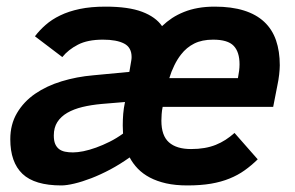

<svg xmlns="http://www.w3.org/2000/svg" viewBox="-20 -547 895 582"><path d="M473.1 -223.1Q470.7 -211.9 470 -200.9Q469.2 -189.9 469.2 -181.2Q469.2 -135.7 492.2 -115.5Q515.1 -95.2 559.1 -95.2Q581.1 -95.2 599.6 -98.4Q618.2 -101.6 634 -107.9Q649.9 -114.3 663.8 -123.3Q677.7 -132.3 690.9 -144L761.2 -64Q742.2 -45.4 721.7 -30.8Q701.2 -16.1 676 -5.9Q650.9 4.4 619.6 9.8Q588.4 15.1 547.9 15.1Q511.7 15.1 483.6 8.8Q455.6 2.4 434.3 -8.8Q413.1 -20 397.9 -35.6Q382.8 -51.3 373 -69.8Q344.2 -49.3 314.5 -33.4Q284.7 -17.6 256.8 -6.8Q229 3.9 205.3 9.5Q181.6 15.1 166 15.1Q85 15.1 48.1 -20Q11.2 -55.2 11.2 -125Q11.2 -169.9 31.5 -204.3Q51.8 -238.8 86.4 -262.7Q121.1 -286.6 166.7 -300.5Q212.4 -314.5 263.2 -318.8L372.1 -329.1L376 -352.1Q377 -357.9 377.9 -363.3Q378.9 -368.7 378.9 -374Q378.9 -403.3 356.2 -415Q333.5 -426.8 292 -426.8Q245.6 -426.8 216.3 -411.6Q187 -396.5 168.9 -374L85.9 -437Q99.6 -455.1 118.2 -471.4Q136.7 -487.8 162.4 -500.2Q188 -512.7 221.7 -519.8Q255.4 -526.9 299.8 -526.9Q369.6 -526.9 410.9 -511.2Q452.1 -495.6 471.2 -467.8Q485.4 -481.4 501.7 -492.2Q518.1 -502.9 537.6 -510.7Q557.1 -518.6 580.1 -522.7Q603 -526.9 630.9 -526.9Q682.1 -526.9 719.5 -515.1Q756.8 -503.4 781 -480.7Q805.2 -458 816.7 -424.8Q828.1 -391.6 828.1 -349.1Q828.1 -338.4 826.2 -321Q824.2 -303.7 820.8 -288.1L808.1 -223.1ZM352.1 -167Q352.1 -184.1 353.5 -201.9Q355 -219.7 358.9 -237.8L288.1 -231.9Q256.3 -229 230 -222.7Q203.6 -216.3 184.1 -205.1Q164.6 -193.8 153.8 -177Q143.1 -160.2 143.1 -136.2Q143.1 -120.6 147.2 -110.8Q151.4 -101.1 158.9 -95.2Q166.5 -89.4 177.2 -87.2Q188 -85 201.2 -85Q214.8 -85 232.9 -88.6Q251 -92.3 271.2 -99.6Q291.5 -106.9 312.5 -117.4Q333.5 -127.9 353 -142.1Q353 -147.9 352.5 -154.1Q352.1 -160.2 352.1 -167ZM701.2 -310.1Q703.6 -322.3 704.8 -332.3Q706.1 -342.3 706.1 -352.1Q706.1 -389.6 688.2 -408.2Q670.4 -426.8 626 -426.8Q592.3 -426.8 568.8 -415Q545.4 -403.3 528.8 -381.8Q517.6 -367.7 508.3 -348.6Q499 -329.6 493.2 -310.1Z"/></svg>

Font: Clear Sans
Style: Bold Italic
Weight: 700
Italic angle: -12°
Foundry: Intel Corporation
Version: Version 1.00